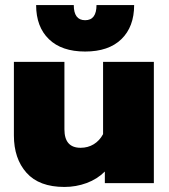

<svg xmlns="http://www.w3.org/2000/svg" viewBox="-20 -725 669 760"><path d="M123 -705H272Q272 -645 317 -645Q362 -645 362 -705H511Q511 -619 460.5 -570Q410 -521 317 -521Q224 -521 173.5 -570Q123 -619 123 -705ZM35 -189V-480H235V-213Q235 -140 299 -140Q328 -140 351 -154Q374 -168 388 -194V-480H589V0H395V-46Q365 -16 323 -0.5Q281 15 235 15Q135 15 85 -41Q35 -97 35 -189Z"/></svg>

Font: Prompt ExtraBold
Style: Regular
Weight: 800
Designer: Katatrad Team
Foundry: CadsonDemak
Version: Version 1.001